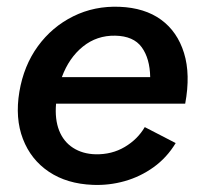

<svg xmlns="http://www.w3.org/2000/svg" viewBox="-20 -532 594 565"><path d="M253 12Q177 9 124 -26.5Q71 -62 47.5 -123Q24 -184 37 -262Q50 -339 91.5 -396Q133 -453 195.5 -484Q258 -515 332 -512Q406 -509 454 -474Q502 -439 521.5 -376Q541 -313 525 -227H145Q141 -181 154 -148Q167 -115 195 -97Q223 -79 261 -78Q309 -77 347 -99.5Q385 -122 406 -158L497 -111Q471 -68 432 -40Q393 -12 347 1Q301 14 253 12ZM162 -305H422Q421 -360 397 -393Q373 -426 319 -427Q265 -428 224 -395Q183 -362 162 -305Z"/></svg>

Font: Figtree Light SemiBold
Style: Italic
Weight: 600
Italic angle: -9.5°
Version: Version 2.001;gftools[0.9.30]